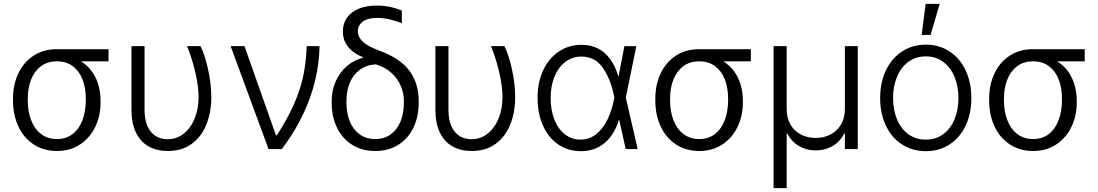

<svg xmlns="http://www.w3.org/2000/svg" viewBox="-20 -768 5654 989"><path d="M272.5 -514.6H539.1V-452.1H397Q445.8 -421.9 471.9 -368.9Q498 -315.9 498 -247.1V-239.3Q498 -171.4 470.7 -114.5Q443.4 -57.6 392.3 -23.9Q341.3 9.8 273.4 9.8Q205.1 9.8 153.6 -23.9Q102.1 -57.6 74.5 -116.9Q46.9 -176.3 46.9 -251V-259.8Q46.9 -332 74.5 -390.1Q102.1 -448.2 153.1 -481.4Q204.1 -514.6 272.5 -514.6ZM273.4 -51.8Q321.3 -51.8 354.7 -78.1Q388.2 -104.5 405 -150.1Q421.9 -195.8 421.9 -252.9V-260.7Q421.9 -314.9 405.3 -358.2Q388.7 -401.4 355.2 -426.8Q321.8 -452.1 273.4 -452.1Q224.6 -452.1 190.9 -426.8Q157.2 -401.4 140.1 -357.9Q123 -314.5 123 -259.8V-251Q123 -194.8 140.1 -149.7Q157.2 -104.5 191.2 -78.1Q225.1 -51.8 273.4 -51.8Z M724.6 -530.3V-203.1Q724.6 -150.9 740.2 -116.9Q755.9 -83 782.5 -66.9Q809.1 -50.8 842.8 -50.8Q889.6 -50.8 926 -79.3Q962.4 -107.9 982.7 -157.7Q1002.9 -207.5 1002.9 -268.6Q1002.4 -326.7 985.4 -398.7Q968.3 -470.7 943.4 -530.3H1012.7Q1035.6 -485.4 1052 -409.9Q1068.4 -334.5 1068.4 -267.6Q1068.4 -190.9 1043.5 -127.9Q1018.6 -64.9 968.3 -27.6Q918 9.8 844.7 9.8Q788.1 9.8 745.8 -13.7Q703.6 -37.1 680.4 -85.2Q657.2 -133.3 657.2 -204.1V-530.3Z M1168 -530.3H1239.3L1401.4 -71.3H1406.2Q1462.4 -158.2 1495.1 -233.2Q1527.8 -308.1 1542.5 -378.9Q1557.1 -449.7 1559.6 -530.3H1626Q1623.5 -393.6 1574.7 -259.3Q1525.9 -125 1431.6 0H1363.3Z M1920.9 -739.3Q1956.5 -739.3 1987.3 -732.9Q2018.1 -726.6 2049.8 -713.9V-648.4Q2022 -659.7 1988.5 -667.7Q1955.1 -675.8 1922.9 -675.8Q1875 -675.8 1849.1 -657Q1823.2 -638.2 1823.2 -605.5Q1823.2 -578.1 1848.4 -553.7Q1873.5 -529.3 1939.5 -504.9Q2041 -467.3 2088.9 -403.6Q2136.7 -339.8 2136.7 -246.1V-238.3Q2136.7 -167 2109.6 -110.6Q2082.5 -54.2 2031.7 -22.2Q1981 9.8 1913.1 9.8Q1844.7 9.8 1793.9 -22.2Q1743.2 -54.2 1715.8 -110.6Q1688.5 -167 1688.5 -238.3V-246.1Q1688.5 -302.2 1709.5 -349.4Q1730.5 -396.5 1767.3 -428Q1804.2 -459.5 1850.6 -470.7V-472.7Q1799.8 -493.2 1772.9 -526.9Q1746.1 -560.5 1746.1 -605.5Q1746.1 -646.5 1767.1 -676.5Q1788.1 -706.5 1827.4 -722.9Q1866.7 -739.3 1920.9 -739.3ZM1913.1 -51.8Q1960 -51.8 1993.2 -76.2Q2026.4 -100.6 2043.5 -143.1Q2060.5 -185.5 2060.5 -239.3V-247.1Q2060.5 -289.6 2043.5 -327.9Q2026.4 -366.2 1993.7 -394.8Q1960.9 -423.3 1916 -436.5Q1866.7 -433.6 1832.8 -408.2Q1798.8 -382.8 1781.7 -341.1Q1764.6 -299.3 1764.6 -247.1V-239.3Q1764.6 -185.5 1781.7 -143.1Q1798.8 -100.6 1832.3 -76.2Q1865.7 -51.8 1913.1 -51.8Z M2290 -530.3V-203.1Q2290 -150.9 2305.7 -116.9Q2321.3 -83 2347.9 -66.9Q2374.5 -50.8 2408.2 -50.8Q2455.1 -50.8 2491.5 -79.3Q2527.8 -107.9 2548.1 -157.7Q2568.4 -207.5 2568.4 -268.6Q2567.9 -326.7 2550.8 -398.7Q2533.7 -470.7 2508.8 -530.3H2578.1Q2601.1 -485.4 2617.4 -409.9Q2633.8 -334.5 2633.8 -267.6Q2633.8 -190.9 2608.9 -127.9Q2584 -64.9 2533.7 -27.6Q2483.4 9.8 2410.2 9.8Q2353.5 9.8 2311.3 -13.7Q2269 -37.1 2245.8 -85.2Q2222.7 -133.3 2222.7 -204.1V-530.3Z M2749 -264.6Q2749 -343.8 2777.8 -405.8Q2806.6 -467.8 2858.2 -502.4Q2909.7 -537.1 2974.6 -537.1Q3047.4 -537.1 3095.2 -494.1Q3143.1 -451.2 3165 -374H3166L3196.3 -530.3H3257.8L3203.6 -265.1L3264.6 0H3203.1L3168.9 -153.3Q3145 -73.7 3094.5 -31.5Q3043.9 10.7 2972.7 10.7Q2905.8 10.7 2855 -24.2Q2804.2 -59.1 2776.6 -121.6Q2749 -184.1 2749 -264.6ZM2970.7 -48.8Q3017.1 -48.8 3052.7 -78.4Q3088.4 -107.9 3110.4 -154.8Q3132.3 -201.7 3142.6 -254.9L3144.5 -265.1L3142.6 -274.4Q3126.5 -357.9 3086.2 -417.2Q3045.9 -476.6 2974.6 -476.6Q2928.7 -476.6 2892.8 -449.7Q2856.9 -422.9 2836.7 -374.3Q2816.4 -325.7 2816.4 -263.7Q2816.4 -201.7 2835.4 -152.8Q2854.5 -104 2889.6 -76.4Q2924.8 -48.8 2970.7 -48.8Z M3581.1 -514.6H3847.7V-452.1H3705.6Q3754.4 -421.9 3780.5 -368.9Q3806.6 -315.9 3806.6 -247.1V-239.3Q3806.6 -171.4 3779.3 -114.5Q3752 -57.6 3700.9 -23.9Q3649.9 9.8 3582 9.8Q3513.7 9.8 3462.2 -23.9Q3410.6 -57.6 3383.1 -116.9Q3355.5 -176.3 3355.5 -251V-259.8Q3355.5 -332 3383.1 -390.1Q3410.6 -448.2 3461.7 -481.4Q3512.7 -514.6 3581.1 -514.6ZM3582 -51.8Q3629.9 -51.8 3663.3 -78.1Q3696.8 -104.5 3713.6 -150.1Q3730.5 -195.8 3730.5 -252.9V-260.7Q3730.5 -314.9 3713.9 -358.2Q3697.3 -401.4 3663.8 -426.8Q3630.4 -452.1 3582 -452.1Q3533.2 -452.1 3499.5 -426.8Q3465.8 -401.4 3448.7 -357.9Q3431.6 -314.5 3431.6 -259.8V-251Q3431.6 -194.8 3448.7 -149.7Q3465.8 -104.5 3499.8 -78.1Q3533.7 -51.8 3582 -51.8Z M3964.8 -530.3H4032.2V-205.1Q4032.2 -162.1 4050.8 -128.4Q4069.3 -94.7 4103.3 -76.2Q4137.2 -57.6 4181.6 -57.6Q4226.1 -57.6 4260.3 -76.4Q4294.4 -95.2 4313.2 -128.7Q4332 -162.1 4332 -205.1V-530.3H4398.4V0H4332V-80.1H4328.1Q4307.6 -38.6 4268.8 -15.9Q4230 6.8 4181.6 6.8Q4134.3 6.8 4095.2 -16.1Q4056.2 -39.1 4036.1 -80.1H4032.2V201.2H3964.8Z M4513.7 -262.7Q4513.7 -343.3 4543.5 -405.8Q4573.2 -468.3 4627 -503.2Q4680.7 -538.1 4749 -538.1Q4817.4 -538.1 4870.8 -503.2Q4924.3 -468.3 4953.9 -405.8Q4983.4 -343.3 4983.4 -262.7Q4983.4 -182.6 4953.9 -120.4Q4924.3 -58.1 4870.8 -23.7Q4817.4 10.7 4749 10.7Q4680.2 10.7 4626.7 -23.7Q4573.2 -58.1 4543.5 -120.4Q4513.7 -182.6 4513.7 -262.7ZM4917 -262.7Q4917 -321.8 4897.2 -370.8Q4877.4 -419.9 4839.4 -448.7Q4801.3 -477.5 4749 -477.5Q4696.3 -477.5 4658 -448.7Q4619.6 -419.9 4599.9 -370.8Q4580.1 -321.8 4580.1 -262.7Q4580.1 -203.6 4599.9 -154.8Q4619.6 -106 4658 -77.4Q4696.3 -48.8 4749 -48.8Q4801.3 -48.8 4839.4 -77.4Q4877.4 -106 4897.2 -154.8Q4917 -203.6 4917 -262.7ZM4748 -748H4820.3L4773.4 -587.9H4727.5Z M5300.8 -514.6H5567.4V-452.1H5425.3Q5474.1 -421.9 5500.2 -368.9Q5526.4 -315.9 5526.4 -247.1V-239.3Q5526.4 -171.4 5499 -114.5Q5471.7 -57.6 5420.7 -23.9Q5369.6 9.8 5301.8 9.8Q5233.4 9.8 5181.9 -23.9Q5130.4 -57.6 5102.8 -116.9Q5075.2 -176.3 5075.2 -251V-259.8Q5075.2 -332 5102.8 -390.1Q5130.4 -448.2 5181.4 -481.4Q5232.4 -514.6 5300.8 -514.6ZM5301.8 -51.8Q5349.6 -51.8 5383.1 -78.1Q5416.5 -104.5 5433.3 -150.1Q5450.2 -195.8 5450.2 -252.9V-260.7Q5450.2 -314.9 5433.6 -358.2Q5417 -401.4 5383.5 -426.8Q5350.1 -452.1 5301.8 -452.1Q5252.9 -452.1 5219.2 -426.8Q5185.5 -401.4 5168.5 -357.9Q5151.4 -314.5 5151.4 -259.8V-251Q5151.4 -194.8 5168.5 -149.7Q5185.5 -104.5 5219.5 -78.1Q5253.4 -51.8 5301.8 -51.8Z"/></svg>

Font: Pretendard GOV Light
Style: Regular
Weight: 300
Designer: Base glyphs from Inter by Rasmus Andersson; Hangeul glyphs from Noto Sans CJK(Source Han Sans) by Jang Soo-young and Kan
Foundry: Kil Hyung-jin
Version: Version 1.309